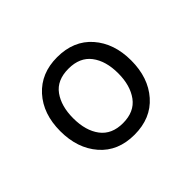

<svg xmlns="http://www.w3.org/2000/svg" viewBox="-79 -662 499 499"><g transform="rotate(-45 170.0 -412.5)"><path d="M170 -270Q109.5 -270 74.8 -310Q40 -350 40 -413Q40 -476.5 75.5 -515.8Q111 -555 170 -555Q231 -555 265.8 -515.2Q300.5 -475.5 300.5 -413Q300.5 -349.5 265.5 -309.8Q230.5 -270 170 -270ZM170 -312.5Q212 -312.5 232.5 -340.5Q253 -368.5 253 -413Q253 -458.5 232.2 -485.8Q211.5 -513 170 -513Q127.5 -513 107.5 -485.2Q87.5 -457.5 87.5 -413Q87.5 -367.5 108.2 -340Q129 -312.5 170 -312.5Z"/></g></svg>

Font: Manrope ExtraLight
Style: Regular
Weight: 200
Designer: Mikhail Sharanda
Foundry: Mikhail Sharanda
Version: Version 4.505